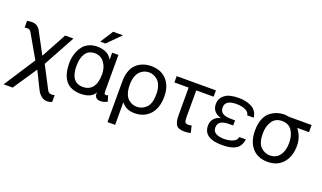

<svg xmlns="http://www.w3.org/2000/svg" viewBox="-89 -1304 3491 2079"><g transform="rotate(20 1657.0 -264.0)"><path d="M568.8 200.2Q543.9 211.9 518.1 211.9H509.8Q473.6 211.9 443.4 186.5Q413.6 161.6 395 123L297.9 -74.2L113.8 200.2H9.8L244.1 -160.2L95.2 -419.9Q84 -440.9 72.3 -450.2Q62.5 -458 37.1 -458Q22.9 -454.1 13.2 -454.1V-532.2Q37.1 -538.1 68.8 -538.1Q134.8 -538.1 167 -478L297.9 -233.9L455.1 -523.9H550.8L352.1 -160.2L482.9 90.8Q499 127 535.2 127Q548.8 127 568.8 121.1Z M929.7 -740.2H1043L894 -591.8H834ZM974.6 -266.1Q974.6 -344.7 934.1 -398.9Q893.1 -454.1 826.7 -454.1Q752.9 -454.1 717.8 -401.4Q682.6 -348.6 682.6 -257.8Q682.6 -65.9 824.7 -65.9Q897 -65.9 936 -117.2Q974.6 -168 974.6 -266.1ZM598.6 -262.2Q598.6 -292 605 -328.6Q610.8 -361.8 627 -399.4Q642.6 -436 667.5 -465.3Q692.4 -494.6 733.4 -512.7Q774.4 -530.8 826.7 -530.8Q953.6 -528.3 997.1 -441.9V-523.9H1068.8V-99.1Q1068.8 -67.9 1089.8 -67.9Q1100.6 -67.9 1112.8 -77.1L1133.8 -7.8Q1091.3 13.2 1053.7 13.2Q1023.9 13.2 1006.3 -2.9Q988.8 -19 988.8 -45.9V-64.9Q975.1 -30.3 932.1 -8.8Q890.1 12.2 826.7 12.2Q598.6 12.2 598.6 -262.2Z M1446.3 -64Q1508.8 -64 1554.7 -109.9Q1600.6 -155.8 1600.6 -264.2Q1600.6 -318.8 1585.4 -360.4Q1570.8 -399.9 1545.9 -421.4Q1521 -442.4 1497.1 -451.2Q1472.7 -460 1446.3 -460Q1419.9 -460 1396 -451.2Q1372.1 -442.4 1347.7 -420.9Q1323.7 -399.9 1309.1 -358.9Q1294.4 -317.9 1294.4 -262.2Q1294.4 -206.5 1308.6 -165Q1322.3 -124.5 1346.2 -103Q1369.1 -82.5 1394 -73.2Q1419.4 -64 1446.3 -64ZM1206.5 -270Q1206.5 -330.1 1222.2 -378.4Q1237.8 -426.3 1261.7 -454.1Q1286.6 -482.9 1318.4 -500.5Q1351.1 -518.6 1382.3 -525.4Q1414.1 -532.2 1446.3 -532.2Q1560.5 -532.2 1625.5 -460.4Q1690.4 -389.2 1690.4 -270Q1690.4 -136.2 1623 -63Q1556.2 9.8 1446.3 9.8Q1347.2 9.8 1294.4 -61V200.2H1206.5Z M2026.4 12.2Q1952.6 12.2 1928.7 -21.5Q1904.3 -55.7 1904.3 -136.2V-451.2H1740.2V-523.9H2192.4V-451.2H1992.2V-144Q1992.2 -100.1 2000.5 -86.4Q2009.3 -71.8 2042 -71.8Q2054.7 -71.8 2075.2 -77.1L2094.2 2Q2059.1 12.2 2026.4 12.2Z M2678.7 -136.2Q2667.5 -56.2 2613.3 -22.9Q2559.6 9.8 2456.1 9.8Q2241.7 9.8 2241.7 -136.2Q2241.7 -231 2343.8 -261.2Q2241.7 -290.5 2241.7 -386.2Q2241.7 -440.4 2275.9 -475.6Q2309.6 -509.8 2354.5 -521Q2400.4 -532.2 2456.1 -532.2Q2543 -532.2 2606 -498Q2667.5 -464.8 2678.7 -386.2H2603Q2597.7 -424.8 2554.7 -443.4Q2510.7 -461.9 2453.1 -461.9Q2323.7 -461.9 2323.7 -377Q2323.7 -330.1 2356 -310.1Q2388.7 -290 2452.1 -290H2498V-231H2452.1Q2389.2 -231 2356.4 -210.9Q2323.7 -190.9 2323.7 -144Q2323.7 -100.1 2359.9 -80.1Q2396 -60.1 2453.1 -60.1Q2509.3 -60.1 2553.7 -78.6Q2597.7 -97.2 2603 -136.2Z M2828.6 -259.8Q2828.6 -152.8 2874 -107.4Q2919.4 -62 2980.5 -62Q3053.2 -62 3092.8 -116.2Q3132.3 -170.4 3132.3 -259.8Q3132.3 -346.7 3094.7 -401.9Q3056.2 -458 2980.5 -458Q2904.8 -458 2866.7 -400.9Q2828.6 -343.8 2828.6 -259.8ZM2738.3 -259.8Q2738.3 -337.4 2760.3 -393.1Q2782.2 -448.7 2819.8 -477.5Q2856.4 -505.4 2897 -519Q2936.5 -532.2 2980.5 -532.2Q3000 -532.2 3030.3 -525.9H3294.4V-443.8H3158.7Q3222.7 -361.3 3222.7 -259.8Q3222.7 -137.2 3158.2 -62.5Q3093.8 12.2 2980.5 12.2Q2865.7 12.2 2801.8 -62Q2738.3 -135.7 2738.3 -259.8Z"/></g></svg>

Font: Miedinger*
Style: Book
Weight: 400
Version: Version 001.000